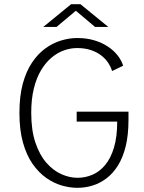

<svg xmlns="http://www.w3.org/2000/svg" viewBox="-20 -888 690 919"><path d="M350.5 11Q314 11 275.2 -0.2Q236.5 -11.5 200.5 -37Q164.5 -62.5 135.5 -104.2Q106.5 -146 89.8 -206Q73 -266 73 -348Q73 -428 89.2 -487.8Q105.5 -547.5 133.8 -589.2Q162 -631 197.8 -656.8Q233.5 -682.5 272.8 -694.2Q312 -706 349.5 -706Q394.5 -706 431.2 -695Q468 -684 496.2 -665.2Q524.5 -646.5 543 -622.8Q561.5 -599 569.5 -573.5L516.5 -548Q510 -569.5 496.5 -589.2Q483 -609 462 -624.5Q441 -640 412.8 -649Q384.5 -658 349 -658Q317.5 -658 286 -646.8Q254.5 -635.5 226.5 -612Q198.5 -588.5 176.5 -551.8Q154.5 -515 142 -464.2Q129.5 -413.5 129.5 -348Q129.5 -264.5 149.5 -205.2Q169.5 -146 202.2 -108.8Q235 -71.5 274 -54.2Q313 -37 351 -37Q388 -37 422.2 -51.5Q456.5 -66 483.2 -98Q510 -130 525.5 -181.5Q541 -233 541 -306H347V-353.5H595V-314Q595 -241.5 581.5 -187.2Q568 -133 544.2 -95.2Q520.5 -57.5 489.2 -34Q458 -10.5 422.8 0.2Q387.5 11 350.5 11ZM187 -759 320.5 -868H365L498.5 -759H435L343 -836.5L250.5 -759Z"/></svg>

Font: Trispace Thin ExtraLight
Style: Regular
Weight: 250
Version: Version 1.210